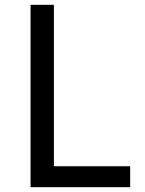

<svg xmlns="http://www.w3.org/2000/svg" viewBox="-20 -778 601 798"><path d="M521 -87V0H107V-758H204V-87Z"/></svg>

Font: Biryani
Style: Regular
Weight: 400
Designer: Dan Reynolds and Mathieu Réguer
Foundry: Dan Reynolds and Mathieu Réguer
Version: Version 1.004; ttfautohint (v1.1) -l 5 -r 5 -G 72 -x 0 -D la